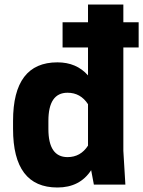

<svg xmlns="http://www.w3.org/2000/svg" viewBox="-20 -820 636 853"><path d="M596 -721V-609H528V-150L537 0H397L385 -64Q335 13 235 13Q38 13 38 -247V-283Q38 -543 235 -543Q320 -543 371 -485V-609H258V-721H371V-800H528V-721ZM371 -357Q338 -408 280 -408Q195 -408 195 -283V-247Q195 -122 280 -122Q338 -122 371 -173Z"/></svg>

Font: Cooper Hewitt
Style: Bold
Weight: 711
Designer: Village Type and Design LLC
Foundry: Cooper Hewitt Smithsonian Design Museum
Version: 1.000